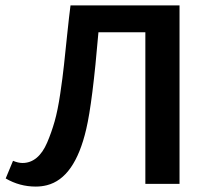

<svg xmlns="http://www.w3.org/2000/svg" viewBox="-20 -678 777 708"><path d="M642 -658V0H516V-559H343Q321 -299 298 -202Q256 -21 153 5Q133 10 112 10Q52 10 1 -20L28 -85Q47 -77 63 -77Q92 -77 115 -96Q138 -115 154 -152.5Q170 -190 181.5 -230.5Q193 -271 202 -331.5Q211 -392 216 -439Q221 -486 228 -553Q235 -620 240 -658Z"/></svg>

Font: EauTest
Style: Bold
Weight: 700
Designer: Christian Thalmann (Catharsis Fonts)
Version: Version 0.001;PS 000.001;hotconv 1.0.88;makeotf.lib2.5.64775